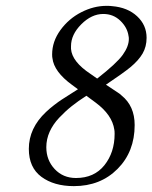

<svg xmlns="http://www.w3.org/2000/svg" viewBox="-20 -630 524 660"><path d="M241.2 -18.1Q303.7 -18.1 338.9 -62Q374 -106 374 -169.9Q374 -180.2 373 -184.1Q365.7 -235.4 308.1 -277.8L276.9 -300.8Q248 -282.2 226.3 -264.9Q204.6 -247.6 183.3 -225.1Q162.1 -202.6 150.6 -177Q139.2 -151.4 139.2 -124Q139.2 -79.6 168 -48.8Q196.8 -18.1 241.2 -18.1ZM335 -582Q294.9 -582 259.5 -546.6Q224.1 -511.2 224.1 -471.2V-461.9Q227.5 -418 291 -376L314 -359.9Q380.9 -412.1 401.9 -441.4Q422.9 -470.7 422.9 -496.1Q422.9 -502.9 421.9 -505.9Q418 -535.2 393.8 -558.6Q369.6 -582 335 -582ZM428.2 -398.9Q403.8 -378.9 344.2 -338.9L384.8 -312Q392.1 -307.6 397.9 -301.8Q442.9 -265.6 442.9 -200.2Q442.9 -108.4 384 -49.3Q325.2 9.8 233.9 9.8Q165.5 9.8 122.3 -22.2Q79.1 -54.2 79.1 -118.2Q79.1 -189.5 138.2 -245.1Q149.9 -256.3 165.8 -268.6Q181.6 -280.8 191.4 -287.1Q201.2 -293.5 222.4 -306.9Q243.7 -320.3 248 -323.2L228 -337.9Q165.5 -383.3 160.2 -430.2Q159.2 -434.1 159.2 -442.9Q159.2 -487.3 187.7 -526.6Q216.3 -565.9 259.3 -587.9Q302.2 -609.9 346.2 -609.9Q359.4 -609.9 365.2 -608.9Q418.5 -604.5 451.2 -574.2Q483.9 -543.9 483.9 -500Q483.9 -469.7 470.2 -446Q456.5 -422.4 428.2 -398.9Z"/></svg>

Font: Common Serif
Style: Italic
Weight: 400
Italic angle: -12°
Designer: Philipp H. Poll, Khaled Hosny
Foundry: Stefan Peev, Context Ltd.
Version: Version 1.026